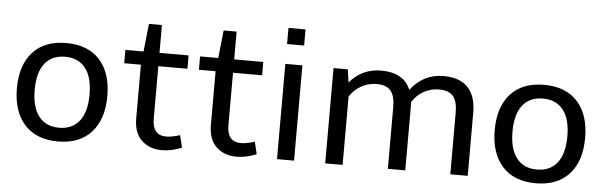

<svg xmlns="http://www.w3.org/2000/svg" viewBox="-47 -866 3252 1032"><g transform="rotate(5 1579.0 -350.0)"><path d="M290 -523Q407 -523 470.5 -453Q534 -383 534 -258Q534 -133 470.5 -62.5Q407 8 290 8Q173 8 109.5 -62.5Q46 -133 46 -258Q46 -383 109.5 -453Q173 -523 290 -523ZM290 -66Q361 -66 399.5 -115Q438 -164 438 -258Q438 -352 399.5 -400.5Q361 -449 290 -449Q219 -449 180.5 -400.5Q142 -352 142 -258Q142 -164 180.5 -115Q219 -66 290 -66Z M609 -442V-514H707L723 -664H793V-514H950V-442H793V-158Q793 -69 868 -69Q898 -69 942 -83L958 -17Q903 6 851 6Q784 6 741.5 -34Q699 -74 699 -153V-442Z M1012 -442V-514H1110L1126 -664H1196V-514H1353V-442H1196V-158Q1196 -69 1271 -69Q1301 -69 1345 -83L1361 -17Q1306 6 1254 6Q1187 6 1144.5 -34Q1102 -74 1102 -153V-442Z M1472 -708H1564V-621H1472ZM1472 -514H1564V0H1472Z M2501 -340V0H2407V-333Q2407 -394 2383.5 -421.5Q2360 -449 2308 -449Q2263 -449 2224.5 -427.5Q2186 -406 2163 -368Q2164 -359 2164 -340V0H2070V-333Q2070 -394 2046.5 -421.5Q2023 -449 1971 -449Q1926 -449 1888 -427.5Q1850 -406 1826 -369V0H1732V-514H1809L1819 -444Q1886 -523 1989 -523Q2110 -523 2148 -433Q2216 -523 2326 -523Q2413 -523 2457 -476.5Q2501 -430 2501 -340Z M2868 -523Q2985 -523 3048.5 -453Q3112 -383 3112 -258Q3112 -133 3048.5 -62.5Q2985 8 2868 8Q2751 8 2687.5 -62.5Q2624 -133 2624 -258Q2624 -383 2687.5 -453Q2751 -523 2868 -523ZM2868 -66Q2939 -66 2977.5 -115Q3016 -164 3016 -258Q3016 -352 2977.5 -400.5Q2939 -449 2868 -449Q2797 -449 2758.5 -400.5Q2720 -352 2720 -258Q2720 -164 2758.5 -115Q2797 -66 2868 -66Z"/></g></svg>

Font: Telex
Style: Regular
Weight: 400
Designer: Andres Torresi
Foundry: Andres Torresi
Version: Version 1.100